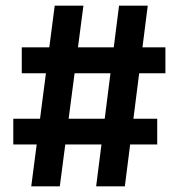

<svg xmlns="http://www.w3.org/2000/svg" viewBox="-20 -659 632 679"><path d="M90.5 0 173.5 -639H275L191.5 0ZM27 -148V-239H536V-148ZM320 0 401 -639H502.5L421.5 0ZM57 -400V-491.5H565V-400Z"/></svg>

Font: Anek Bangla Medium SemiBold
Style: Regular
Weight: 600
Version: Version 1.003